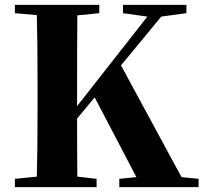

<svg xmlns="http://www.w3.org/2000/svg" viewBox="-20 -767 834 787"><path d="M41 0V-34L131 -43Q134 -144 134 -351V-395Q134 -602 131 -705L41 -713V-747H387V-713L297 -704Q296 -603 296 -395V-332L584 -699L484 -713V-747H744V-713L641 -699L476 -499L724 -41L794 -34V0H469V-34L539 -41L368 -368L296 -281Q296 -126 297 -43L376 -34V0Z"/></svg>

Font: GenRyuMin TW H
Style: Regular
Weight: 900
Version: Version 1.501;PS 1;hotconv 16.6.51;makeotf.lib2.5.65220